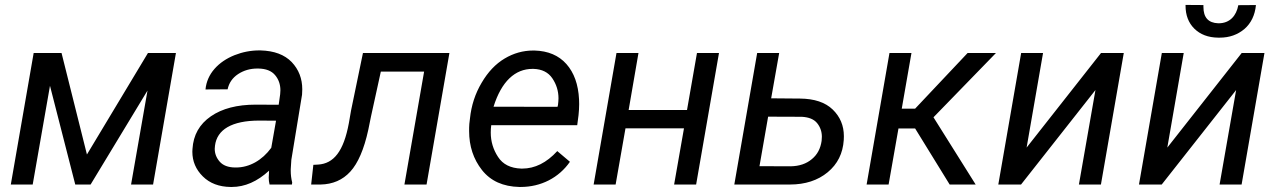

<svg xmlns="http://www.w3.org/2000/svg" viewBox="-20 -741 5136 771"><path d="M227.1 -528.3H115.2L23.4 0H111.3L180.7 -396.5L282.2 0H343.8L572.3 -377.4L506.3 0H594.7L686.5 -528.3H574.2L329.1 -120.6Z M1152.3 0 1153.3 -8.3C1149.4 -23.9 1147.5 -39.1 1147.5 -54.7C1147.5 -57.1 1147.5 -59.1 1147.5 -61.5L1149.9 -99.1L1192.9 -360.8C1193.4 -368.2 1193.8 -375.5 1193.8 -382.3C1193.8 -425.3 1179.7 -461.9 1151.4 -491.7C1122.6 -521.5 1081.1 -537.1 1025.9 -538.6C1024.4 -538.6 1022.5 -538.6 1021 -538.6C987.3 -538.6 954.1 -532.2 921.9 -519.5C889.2 -506.3 862.3 -488.3 841.3 -464.4C820.3 -440.4 808.1 -412.6 805.2 -381.8L894 -382.3C899.4 -407.7 913.1 -428.2 936 -443.4C959 -458.5 984.9 -465.8 1013.7 -465.8C1014.6 -465.8 1015.6 -465.8 1017.1 -465.8C1047.9 -465.3 1070.3 -456.5 1084.5 -439.5C1098.6 -422.9 1106 -402.3 1106 -378.4C1106 -373 1105.5 -367.7 1105 -362.3L1099.1 -320.3L1006.8 -320.8C932.1 -320.8 872.1 -305.2 826.7 -273.9C780.8 -242.2 756.3 -198.7 752.9 -142.6C752.9 -139.2 752.4 -135.7 752.4 -131.8C752.4 -93.3 766.6 -60.1 794.4 -32.7C822.3 -4.9 859.9 9.3 906.2 9.8C907.7 9.8 909.2 9.8 910.6 9.8C963.4 9.8 1013.2 -12.2 1060.5 -55.7L1059.1 -27.8C1059.1 -18.6 1060.1 -9.3 1062.5 0ZM923.8 -68.4C896 -68.8 875.5 -76.7 862.3 -91.8C849.1 -106.9 842.3 -124 842.3 -143.6C842.3 -147.5 842.8 -151.4 843.3 -155.8C851.1 -220.2 910.2 -256.8 1021.5 -256.8L1088.4 -256.3L1069.3 -147.5C1032.7 -97.2 981.4 -68.4 927.7 -68.4C926.3 -68.4 925.3 -68.4 923.8 -68.4Z M1437.5 -528.3 1389.6 -296.9 1380.9 -246.6C1359.9 -133.3 1320.3 -84 1257.3 -80.1L1238.3 -79.1L1229.5 0H1267.6C1315.9 -1 1356 -18.1 1386.7 -51.8C1417.5 -85.4 1441.9 -141.6 1459 -220.2L1469.7 -272.9L1509.3 -453.6H1683.1L1604 0H1692.9L1784.7 -528.3Z M2065.9 9.8C2067.4 9.8 2068.8 9.8 2070.3 9.8C2152.8 9.8 2224.1 -27.3 2268.6 -91.3L2217.8 -134.3C2174.8 -87.4 2127.9 -64 2077.1 -64C2076.2 -64 2074.7 -64 2073.2 -64C2030.3 -65.4 1999 -81.1 1980 -110.8C1960.4 -140.6 1950.7 -173.3 1950.7 -208.5C1950.7 -218.3 1951.2 -228 1952.6 -238.3H2297.9L2303.2 -278.8C2304.7 -293.5 2305.7 -308.6 2305.7 -323.2C2305.7 -329.6 2305.7 -335.9 2305.2 -342.3C2302.2 -401.9 2285.2 -449.2 2254.4 -483.9C2223.6 -518.6 2180.7 -536.6 2126.5 -538.1C2124.5 -538.1 2123 -538.1 2121.1 -538.1C2080.6 -538.1 2042 -527.3 2006.3 -505.9C1970.2 -484.4 1939.5 -452.1 1914.1 -408.7C1888.2 -365.2 1872.6 -317.4 1867.2 -265.1L1864.7 -244.1C1863.8 -233.9 1863.8 -224.1 1863.8 -214.8C1863.8 -154.3 1880.9 -102.1 1915.5 -58.1C1950.2 -14.2 2000 8.3 2065.9 9.8ZM2122.1 -464.4C2156.2 -463.4 2181.6 -450.7 2197.8 -426.8C2214.4 -402.3 2222.7 -375.5 2222.7 -346.2C2222.7 -337.4 2221.7 -329.1 2220.7 -319.8L2218.8 -312L1961.9 -312.5C1993.7 -414.1 2048.3 -464.4 2118.2 -464.4C2119.6 -464.4 2120.6 -464.4 2122.1 -464.4Z M2867.2 -528.3H2778.8L2738.8 -299.3H2504.4L2543.9 -528.3H2455.6L2363.8 0H2452.1L2491.7 -225.6H2726.6L2687 0H2775.4Z M3108.9 -528.3H3020.5L2928.7 0H3151.9C3213.4 0 3264.2 -16.6 3303.7 -49.3C3343.3 -82 3364.7 -125 3368.2 -178.7C3368.7 -183.6 3368.7 -189 3368.7 -193.8C3368.7 -236.8 3353.5 -272.5 3323.7 -301.3C3293.9 -330.1 3250 -344.7 3192.4 -345.2L3076.7 -346.2ZM3199.7 -272C3228 -270.5 3248.5 -262.2 3261.2 -246.6C3273.9 -231 3280.3 -212.4 3280.3 -191.9C3280.3 -186.5 3279.8 -181.2 3279.3 -175.3C3274.9 -144.5 3262.2 -120.1 3240.2 -102.1C3218.3 -83.5 3189.5 -73.7 3154.8 -73.2L3029.8 -73.7L3064.5 -272.5Z M3793.5 0H3897.9L3728.5 -270L3979.5 -528.3H3865.7L3654.8 -304.7H3601.1L3640.1 -528.3H3551.8L3460 0H3548.3L3587.9 -225.1H3654.8Z M4102.5 -148.4 4168.5 -528.3H4080.6L3988.8 0H4080.1L4378.9 -379.4L4312.5 0H4400.9L4492.7 -528.3H4401.4Z M4952.6 -720.2C4944.8 -677.7 4918.5 -647.5 4873.5 -647.5C4873 -647.5 4872.6 -647.5 4872.1 -647.5C4832 -648.9 4812.5 -670.9 4812.5 -713.4C4812.5 -715.8 4812.5 -718.3 4812.5 -720.7L4740.7 -721.2C4740.7 -720.2 4740.7 -719.2 4740.7 -718.3C4740.7 -680.2 4752.4 -649.4 4775.9 -626C4799.8 -602.5 4831.5 -590.3 4871.6 -589.8C4873.5 -589.8 4876 -589.8 4877.9 -589.8C4917 -589.8 4949.7 -601.6 4977.1 -624.5C5003.9 -647.9 5019.5 -680.2 5023.4 -720.7ZM4667.5 -148.4 4733.4 -528.3H4645.5L4553.7 0H4645L4943.8 -379.4L4877.4 0H4965.8L5057.6 -528.3H4966.3Z"/></svg>

Font: Roboto
Style: Italic
Weight: 400
Italic angle: -12°
Designer: Google
Version: Version 2.137; 2017